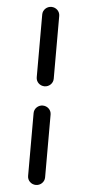

<svg xmlns="http://www.w3.org/2000/svg" viewBox="-61 -785 454 995"><g transform="rotate(5 165.5 -288.0)"><path d="M165 -751C141.6 -751 121.1 -731.9 121.1 -708V-380.9C121.1 -356.9 140.6 -337.9 165.5 -337.9C189 -337.9 209.5 -356.9 209.5 -380.9V-708C209.5 -731.9 189.9 -751 165 -751ZM165 -237.8C141.6 -237.8 121.1 -218.8 121.1 -194.8V132.3C121.1 156.2 140.6 175.3 165.5 175.3C189 175.3 209.5 156.2 209.5 132.3V-194.8C209.5 -218.8 189.9 -237.8 165 -237.8Z"/></g></svg>

Font: Supermercado One
Style: Regular
Weight: 400
Designer: James Grieshaber
Foundry: James Grieshaber
Version: Version 1.002